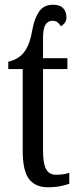

<svg xmlns="http://www.w3.org/2000/svg" viewBox="-20 -782 331 812"><path d="M182 10Q130 10 103 -24.5Q76 -59 76 -145V-490H15V-521Q62 -532 85 -565.5Q108 -599 117 -657Q125 -703 145 -732.5Q165 -762 204 -762Q234 -762 247.5 -747Q261 -732 261 -708Q261 -695 254 -685.5Q247 -676 238 -671Q231 -681 223.5 -687.5Q216 -694 202 -694Q182 -694 172 -677Q162 -660 162 -620V-536H265V-490H162V-144Q162 -90 175 -66.5Q188 -43 217 -43Q234 -43 247 -45Q260 -47 273 -51V-5Q260 0 237 5Q214 10 182 10Z"/></svg>

Font: Noto Serif ExtraCondensed
Style: Regular
Weight: 400
Width: 2
Designer: Monotype Design Team
Foundry: Monotype Imaging Inc.
Version: Version 2.015